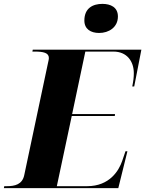

<svg xmlns="http://www.w3.org/2000/svg" viewBox="-51 -970 749 990"><path d="M460 -800C510 -800 557 -829 557 -885C557 -933 519 -950 477 -950C429 -950 384 -929 384 -864C384 -820 417 -800 460 -800ZM-31 0H559L606 -190H596L579 -140C562 -91 515 -10 398 -10H242L319 -372H541L542 -382H321L389 -704H534C604 -704 639 -653 639 -593C639 -572 637 -554 631 -524H641L678 -714H118L116 -704H129C172 -704 201 -698 201 -671C201 -663 198 -653 196 -643L74 -67C64 -19 26 -10 -16 -10H-29Z"/></svg>

Font: Noto Serif Display ExtraBold
Style: Italic
Weight: 800
Italic angle: -12°
Designer: Monotype Design Team
Foundry: Monotype Imaging Inc.
Version: Version 2.009